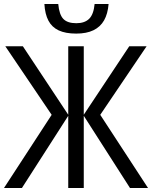

<svg xmlns="http://www.w3.org/2000/svg" viewBox="-20 -947 766 967"><path d="M240.2 -368.7 6.8 -713.9H95.2L323.7 -369.1V-713.9H401.9V-369.1L630.9 -713.9H718.3L484.9 -368.7L725.6 0H634.8L401.9 -363.8V0H323.7V-363.8L90.3 0H0ZM526.9 -926.8Q522.9 -877.4 504.2 -844.5Q485.4 -811.5 450.7 -794.7Q416 -777.8 363.8 -777.8Q310.1 -777.8 275.6 -793.9Q241.2 -810.1 223.9 -843Q206.5 -876 203.6 -926.8H273.4Q278.3 -873 299.1 -851.6Q319.8 -830.1 364.3 -830.1Q406.7 -830.1 429.2 -852.5Q451.7 -875 456.5 -926.8Z"/></svg>

Font: Open Sans SemiCondensed
Style: Regular
Weight: 400
Width: 4
Designer: Monotype Design Team
Foundry: Monotype Imaging Inc.
Version: Version 3.000